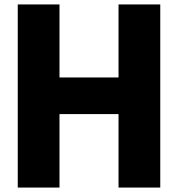

<svg xmlns="http://www.w3.org/2000/svg" viewBox="-20 -845 802 865"><path d="M248 -331H514V0H702V-825H514V-496H248V-825H60V0H248Z"/></svg>

Font: Hussar Techniczny
Style: Bold 
Weight: 700
Foundry: Cannot Into Space Fonts
Version: Version 0.77